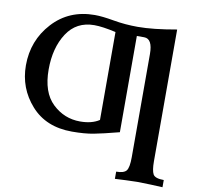

<svg xmlns="http://www.w3.org/2000/svg" viewBox="-98 -805 1190 1152"><g transform="rotate(10 497.0 -229.5)"><path d="M966.3 244.1Q898.4 240.2 811.5 238.8Q744.6 240.2 676.3 244.1V200.2Q723.1 200.2 738.3 180.9Q753.4 161.6 753.4 98.6V-529.8Q753.4 -623 701.7 -623H657.2V-36.6Q557.6 -10.7 503.7 -0.5Q449.7 9.8 372.6 9.8Q214.4 9.8 123.3 -92.8Q32.2 -195.3 32.2 -334.5Q32.2 -485.8 131.6 -594.5Q231 -703.1 387.7 -703.1Q433.1 -703.1 504.4 -690.4Q575.7 -677.7 652.3 -677.7Q746.1 -677.7 888.7 -703.1V98.6Q888.7 155.8 900.9 178Q913.1 200.2 966.3 200.2ZM410.2 -58.6Q481.9 -58.6 526.9 -88.4V-624Q444.3 -642.6 395.5 -642.6Q286.1 -642.6 228.5 -554Q170.9 -465.3 170.9 -333.5Q170.9 -194.3 242.2 -126.5Q313.5 -58.6 410.2 -58.6Z"/></g></svg>

Font: Kelvinch
Style: Bold
Weight: 700
Designer: Paul James Miller
Foundry: High-Logic / Made with FontCreator
Version: Version 3.501;March 28, 2021;FontCreator 13.0.0.2683 64-bit